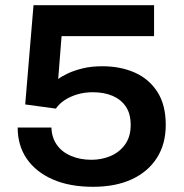

<svg xmlns="http://www.w3.org/2000/svg" viewBox="-20 -707 708 739"><path d="M338 12Q248 12 183 -16.5Q118 -45 83 -96Q48 -147 48 -216H178Q179 -178 198.5 -150Q218 -122 253 -107Q288 -92 332 -92Q371 -92 405.5 -106.5Q440 -121 461.5 -151Q483 -181 483 -226Q483 -269 464.5 -296.5Q446 -324 413.5 -338Q381 -352 337 -352Q306 -352 278.5 -344Q251 -336 229.5 -322Q208 -308 195 -289L77 -305L109 -687H573V-568H217L204 -403Q219 -414 242.5 -425Q266 -436 299 -444Q332 -452 374 -452Q444 -452 499 -427.5Q554 -403 586 -353Q618 -303 618 -226Q618 -153 584 -99.5Q550 -46 487.5 -17Q425 12 338 12Z"/></svg>

Font: Archivo SemiBold SemiExpanded
Style: Regular
Weight: 600
Width: 6
Version: Version 2.001